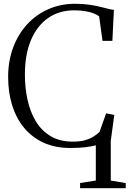

<svg xmlns="http://www.w3.org/2000/svg" viewBox="-20 -771 684 1014"><path d="M403 223V195.5L486 182.5V-3.5Q463.5 2.5 431.2 6.5Q399 10.5 350.5 10.5Q271 10.5 210 -17.5Q149 -45.5 107.2 -96Q65.5 -146.5 44.2 -215Q23 -283.5 23 -364.5Q23 -449.5 49.5 -520.2Q76 -591 123.5 -642.5Q171 -694 235.5 -722.5Q300 -751 376 -751Q416 -751 448.2 -746.5Q480.5 -742 505.5 -736Q530.5 -730 549.2 -725Q568 -720 581.5 -719L573.5 -555H521.5L503.5 -684.5Q494.5 -692.5 476.2 -699.8Q458 -707 431.8 -711.8Q405.5 -716.5 372.5 -716.5Q292.5 -716.5 234 -675.8Q175.5 -635 143.5 -559Q111.5 -483 111.5 -377Q111.5 -309 125 -245.8Q138.5 -182.5 168.2 -132.2Q198 -82 246.5 -52.5Q295 -23 364.5 -23Q403 -23 429.8 -30.8Q456.5 -38.5 474.5 -50.2Q492.5 -62 505.5 -74L540.5 -172.5L583.5 -164L565 -27V182.5L644 196V223Z"/></svg>

Font: Merriweather 96pt Light
Style: Regular
Weight: 300
Version: Version 2.100